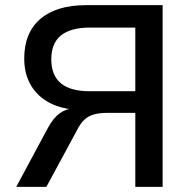

<svg xmlns="http://www.w3.org/2000/svg" viewBox="-20 -725 742 745"><path d="M43 0 165 -227Q186 -266 210.5 -284.5Q235 -303 267 -305L288 -306L285 -299Q221 -301 173.5 -325.5Q126 -350 100 -394Q74 -438 74 -498Q74 -598 136.5 -651.5Q199 -705 314 -705H611V0H505V-287H396Q368 -287 346.5 -281.5Q325 -276 309 -262Q293 -248 280 -222L160 0ZM328 -371H505V-618H330Q254 -618 216.5 -587.5Q179 -557 179 -495Q179 -433 216 -402Q253 -371 328 -371Z"/></svg>

Font: NunitoSans_10ptSemiBold
Style: Regular
Weight: 600
Designer: Vernon Adams
Foundry: Vernon Adams
Version: Version 3.101;gftools[0.9.27]